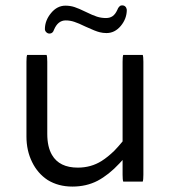

<svg xmlns="http://www.w3.org/2000/svg" viewBox="-20 -688 635 712"><path d="M80.6 -484.4Q78.1 -478 78.1 -459V-181.6Q78.1 -129.4 99.1 -86.9Q119.6 -44.9 156.7 -20.5Q196.3 3.9 248.3 3.9Q300.3 3.9 341.8 -17.6Q383.3 -39.6 422.9 -82L434.6 -94.7V-40Q434.6 -21 437 -14.6H509.3Q511.7 -21 511.7 -40V-459Q511.7 -478 509.3 -484.4H437Q434.6 -478 434.6 -459V-163.6Q418.5 -144 404.3 -129.4Q380.4 -106 356.4 -90.8Q317.4 -66.4 268.6 -66.4Q200.2 -66.4 172.9 -113.3Q155.3 -143.1 155.3 -191.4V-459Q155.3 -478 152.8 -484.4ZM163.6 -563.5Q175.8 -563.5 180.2 -577.6Q194.8 -612.3 223.6 -612.3Q240.2 -612.3 255.9 -606.9Q271 -602.1 296.9 -589.4Q335 -571.8 350.1 -568.4Q361.8 -565.4 375 -565.4Q405.8 -565.4 428 -592Q450.2 -618.7 450.2 -651.9Q449.2 -659.2 444.8 -663.6Q440.4 -668 433.6 -668Q429.2 -668 426.8 -667Q423.8 -665 421.9 -663.1Q418 -659.2 414.6 -650.4Q407.7 -635.3 397.7 -628.2Q387.7 -621.1 373 -621.1Q355.5 -621.1 339.6 -626.2Q323.7 -631.3 297.9 -644Q272 -656.7 256.1 -661.9Q240.2 -667 222.7 -667Q191.9 -667 169.2 -639.4Q146.5 -611.8 146.5 -580.1Q146.5 -573.7 151.6 -568.6Q156.7 -563.5 163.6 -563.5Z"/></svg>

Font: YuPearl-Light
Style: Light
Weight: 300
Designer: Max Yao
Foundry: Max-Everyday
Version: Version 1.011; ttfautohint (v1.8.3)